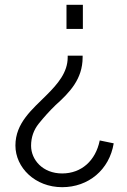

<svg xmlns="http://www.w3.org/2000/svg" viewBox="-20 -551 527 797"><path d="M324 -431V-531H256V-431ZM238 226C347 226 434 154 452 44L394 32C377 116 318 169 238 169C157 169 109 112 109 54C109 19 120 -12 141 -38C162 -64 185 -90 211 -115C269 -167 323 -223 323 -313V-320H261V-313C261 -250 219 -202 174 -157C114 -97 44 -41 44 53C44 145 126 226 238 226Z"/></svg>

Font: Plus Jakarta Sans Light
Style: Regular
Weight: 300
Designer: Gumpita Rahayu
Foundry: Tokotype
Version: Version 2.071;gftools[0.9.30]